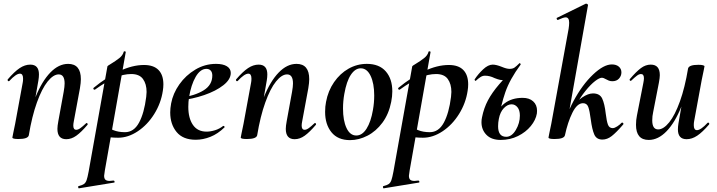

<svg xmlns="http://www.w3.org/2000/svg" viewBox="-20 -745 3883 1040"><path d="M291 -47Q291 -62 296 -89L325 -248Q330 -276 330 -293Q330 -342 298 -342Q269 -342 238 -303.5Q207 -265 180 -190Q153 -115 136 -12L118 -13Q137 -131 172 -218Q207 -305 252.5 -352Q298 -399 349 -399Q418 -399 418 -316Q418 -297 413 -267L380 -89Q377 -74 377 -65Q377 -42 393 -42Q403 -42 415.5 -51Q428 -60 446 -77Q448 -79 449 -79Q452 -79 454 -75.5Q456 -72 454 -69Q420 -29 393.5 -10Q367 9 339 9Q291 9 291 -47ZM47 0 51 -21Q61 -68 62 -74L103 -297Q105 -306 105 -319Q105 -346 88 -346Q67 -346 30 -306Q29 -305 27 -305Q24 -305 22 -308.5Q20 -312 22 -315Q58 -357 86.5 -376Q115 -395 144 -395Q191 -395 191 -342Q191 -327 188 -309L136 -12Q131 8 80 8Q47 8 47 0Z M406 263Q426 258 435 251.5Q444 245 449 231Q454 217 460 185L562 -386Q562 -388 579 -398Q607 -415 626 -430Q645 -445 650 -464Q651 -468 656.5 -467Q662 -466 661 -462L548 178Q544 202 544 207Q544 222 551 228.5Q558 235 574 235Q579 235 595 233Q599 233 600.5 238Q602 243 598 244L408 275Q405 276 403.5 270Q402 264 406 263ZM532 -8 542 -70Q567 -51 594 -40Q621 -29 657 -29Q705 -29 733 -80.5Q761 -132 772 -220Q774 -238 774 -247Q774 -290 754.5 -317Q735 -344 691 -344Q648 -344 601.5 -323.5Q555 -303 495 -260Q494 -259 492 -259Q488 -259 486 -263Q484 -267 488 -270Q556 -326 626.5 -359.5Q697 -393 760 -393Q812 -393 838.5 -366Q865 -339 865 -288Q865 -271 862 -253Q852 -186 815.5 -127.5Q779 -69 726.5 -34Q674 1 620 1Q575 1 532 -8Z M902 -136Q902 -158 907 -185Q917 -239 951.5 -288Q986 -337 1038 -368Q1090 -399 1150 -399Q1188 -399 1209 -386Q1230 -373 1230 -350Q1230 -315 1190 -283.5Q1150 -252 1086 -230Q1022 -208 953 -201L955 -214Q1037 -227 1083.5 -256Q1130 -285 1130 -336Q1130 -353 1121.5 -362.5Q1113 -372 1098 -372Q1065 -372 1040 -329Q1015 -286 1004 -218Q1000 -194 1000 -166Q1000 -105 1025 -68.5Q1050 -32 1099 -32Q1120 -32 1144.5 -39.5Q1169 -47 1189 -63H1190Q1193 -63 1195.5 -60Q1198 -57 1196 -55Q1160 -20 1120 -4Q1080 12 1040 12Q971 12 936.5 -30Q902 -72 902 -136Z M1528 -47Q1528 -62 1533 -89L1562 -248Q1567 -276 1567 -293Q1567 -342 1535 -342Q1506 -342 1475 -303.5Q1444 -265 1417 -190Q1390 -115 1373 -12L1355 -13Q1374 -131 1409 -218Q1444 -305 1489.5 -352Q1535 -399 1586 -399Q1655 -399 1655 -316Q1655 -297 1650 -267L1617 -89Q1614 -74 1614 -65Q1614 -42 1630 -42Q1640 -42 1652.5 -51Q1665 -60 1683 -77Q1685 -79 1686 -79Q1689 -79 1691 -75.5Q1693 -72 1691 -69Q1657 -29 1630.5 -10Q1604 9 1576 9Q1528 9 1528 -47ZM1284 0 1288 -21Q1298 -68 1299 -74L1340 -297Q1342 -306 1342 -319Q1342 -346 1325 -346Q1304 -346 1267 -306Q1266 -305 1264 -305Q1261 -305 1259 -308.5Q1257 -312 1259 -315Q1295 -357 1323.5 -376Q1352 -395 1381 -395Q1428 -395 1428 -342Q1428 -327 1425 -309L1373 -12Q1368 8 1317 8Q1284 8 1284 0Z M1741 -139Q1741 -169 1746 -193Q1757 -253 1789.5 -300Q1822 -347 1868 -373Q1914 -399 1967 -399Q2034 -399 2069.5 -358.5Q2105 -318 2105 -250Q2105 -223 2099 -193Q2086 -127 2051.5 -80.5Q2017 -34 1970.5 -10Q1924 14 1876 14Q1810 14 1775.5 -28.5Q1741 -71 1741 -139ZM2000 -149Q2007 -188 2007 -228Q2007 -293 1987.5 -334Q1968 -375 1934 -375Q1904 -375 1880.5 -340Q1857 -305 1845 -236Q1838 -197 1838 -157Q1838 -92 1857 -51.5Q1876 -11 1910 -11Q1942 -11 1965.5 -48Q1989 -85 2000 -149Z M2057 263Q2077 258 2086 251.5Q2095 245 2100 231Q2105 217 2111 185L2213 -386Q2213 -388 2230 -398Q2258 -415 2277 -430Q2296 -445 2301 -464Q2302 -468 2307.5 -467Q2313 -466 2312 -462L2199 178Q2195 202 2195 207Q2195 222 2202 228.5Q2209 235 2225 235Q2230 235 2246 233Q2250 233 2251.5 238Q2253 243 2249 244L2059 275Q2056 276 2054.5 270Q2053 264 2057 263ZM2183 -8 2193 -70Q2218 -51 2245 -40Q2272 -29 2308 -29Q2356 -29 2384 -80.5Q2412 -132 2423 -220Q2425 -238 2425 -247Q2425 -290 2405.5 -317Q2386 -344 2342 -344Q2299 -344 2252.5 -323.5Q2206 -303 2146 -260Q2145 -259 2143 -259Q2139 -259 2137 -263Q2135 -267 2139 -270Q2207 -326 2277.5 -359.5Q2348 -393 2411 -393Q2463 -393 2489.5 -366Q2516 -339 2516 -288Q2516 -271 2513 -253Q2503 -186 2466.5 -127.5Q2430 -69 2377.5 -34Q2325 1 2271 1Q2226 1 2183 -8Z M2588 -83Q2588 -97 2591 -110Q2601 -160 2623 -201.5Q2645 -243 2684 -288.5Q2723 -334 2793 -402L2800 -395Q2741 -315 2717 -245Q2693 -175 2682 -101Q2678 -81 2678 -61Q2678 -4 2722 -4Q2752 -4 2774 -41Q2796 -78 2796 -119Q2796 -148 2783 -164Q2770 -180 2751 -180Q2729 -180 2709 -159Q2689 -138 2682 -101L2666 -102Q2674 -155 2713 -185Q2752 -215 2811 -215Q2847 -215 2868 -196Q2889 -177 2889 -145Q2889 -135 2888 -130Q2882 -95 2855 -62Q2828 -29 2785.5 -8Q2743 13 2692 13Q2642 13 2615 -14.5Q2588 -42 2588 -83ZM2556 -307Q2554 -307 2552 -310Q2550 -313 2551 -315Q2569 -343 2596.5 -369Q2624 -395 2649 -395Q2668 -395 2698 -383Q2724 -372 2740 -372Q2757 -372 2767 -379Q2777 -386 2793 -402Q2793 -403 2795 -403Q2797 -403 2799 -400Q2801 -397 2800 -395Q2771 -352 2747.5 -331.5Q2724 -311 2704 -311Q2689 -311 2675.5 -316Q2662 -321 2659 -322Q2633 -335 2607 -335Q2594 -335 2582.5 -327.5Q2571 -320 2558 -308Q2558 -307 2556 -307Z M2951 0 2955 -21Q2965 -68 2966 -74L3060 -589Q3063 -609 3063 -622Q3063 -651 3044 -651Q3032 -651 3002 -637H3001Q2997 -637 2995.5 -642.5Q2994 -648 2998 -649L3153 -725H3155Q3159 -725 3162.5 -722Q3166 -719 3165 -717L3040 -12Q3035 8 2984 8Q2951 8 2951 0ZM3180 -98Q3174 -145 3166.5 -165.5Q3159 -186 3138 -186Q3106 -186 3080.5 -134.5Q3055 -83 3040 -12L3022 -14Q3039 -109 3086.5 -197.5Q3134 -286 3192 -341Q3250 -396 3294 -396Q3318 -396 3332 -384Q3346 -372 3346 -353Q3346 -334 3333 -319.5Q3320 -305 3297 -305Q3286 -305 3277.5 -308.5Q3269 -312 3262 -316Q3248 -324 3241 -324Q3227 -324 3203.5 -306Q3180 -288 3151.5 -253Q3123 -218 3097 -170L3077 -156Q3102 -196 3134 -217.5Q3166 -239 3192 -239Q3229 -239 3242 -211Q3255 -183 3261 -130Q3266 -89 3273 -70Q3280 -51 3299 -51Q3309 -51 3323.5 -60.5Q3338 -70 3347 -80Q3348 -81 3350 -81Q3354 -81 3356 -77.5Q3358 -74 3356 -71Q3318 -27 3293.5 -8Q3269 11 3243 11Q3211 11 3199 -16.5Q3187 -44 3180 -98Z M3425 -69Q3425 -95 3430 -119L3465 -297Q3468 -312 3468 -321Q3468 -344 3452 -344Q3442 -344 3430.5 -335.5Q3419 -327 3400 -309Q3398 -307 3396 -307Q3393 -307 3391 -310.5Q3389 -314 3392 -317Q3426 -357 3451.5 -376Q3477 -395 3505 -395Q3554 -395 3554 -338Q3554 -324 3549 -297L3518 -138Q3513 -116 3513 -93Q3513 -44 3545 -44Q3574 -44 3605 -82.5Q3636 -121 3663 -196Q3690 -271 3707 -374L3725 -373Q3706 -255 3671 -168Q3636 -81 3590.5 -34Q3545 13 3494 13Q3425 13 3425 -69ZM3652 -44Q3652 -59 3655 -77L3707 -374Q3712 -394 3763 -394Q3780 -394 3788 -391.5Q3796 -389 3796 -386L3792 -365Q3782 -318 3781 -312L3740 -89Q3738 -80 3738 -67Q3738 -40 3755 -40Q3776 -40 3813 -80Q3814 -81 3816 -81Q3819 -81 3821 -77.5Q3823 -74 3821 -71Q3785 -29 3756.5 -10Q3728 9 3699 9Q3652 9 3652 -44Z"/></svg>

Font: Cormorant Infant
Style: Bold Italic
Weight: 700
Italic angle: -10°
Designer: Christian Thalmann (Catharsis Fonts)
Foundry: Catharsis Fonts
Version: Version 4.000